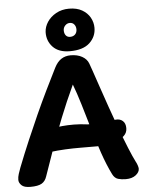

<svg xmlns="http://www.w3.org/2000/svg" viewBox="-68 -1137 923 1210"><g transform="rotate(-5 393.5 -532.0)"><path d="M179.3 -42.1Q169.7 -11.9 146.5 1.6Q123.3 15 75.2 15Q35.2 15 18.9 -1.2Q2.6 -17.3 2.6 -35.3Q2.6 -53.6 8.8 -72.7Q15.1 -91.9 22.1 -110.9Q56.1 -197.9 90.7 -278.9Q125.3 -360 159.4 -435.7Q193.6 -511.4 228 -582.2Q262.4 -653 295.9 -719.4Q314.3 -755.8 339.8 -772.4Q365.3 -789 399.3 -789Q442 -789 471.8 -772.2Q501.7 -755.4 512.1 -727.2Q515.6 -719.1 529.4 -678.3Q543.3 -637.6 564.2 -576.1Q585.1 -514.7 609.7 -444Q634.3 -373.3 660.1 -303.4Q685.9 -233.6 709.4 -176Q733 -118.4 750 -85Q755.8 -75 760.4 -61.3Q765 -47.7 765 -39.7Q765 -17.7 741.4 0.7Q717.8 19 678.2 19Q651.1 19 629.4 12.6Q607.8 6.1 594.8 -19.6Q563.9 -81.9 537.2 -159.8Q510.4 -237.8 486.8 -319.3Q463.1 -400.8 440.7 -474.9Q418.3 -549.1 397.3 -604.1Q348.3 -499 308.9 -399.7Q269.6 -300.4 238.2 -210.4Q206.9 -120.4 179.3 -42.1ZM211.6 -192.1Q196.6 -191.1 181 -214.7Q165.4 -238.2 165.4 -267.3Q165.4 -291.2 179.5 -305.6Q193.6 -319.9 213.1 -328.4Q232.6 -336.9 249.8 -340.4Q274.9 -346.2 308.1 -349.3Q341.2 -352.4 381.6 -352.3Q421.9 -352.1 467.3 -346Q476.2 -345 500.5 -346.7Q524.8 -348.3 554.6 -350.9Q584.3 -353.4 609.6 -356.1Q634.8 -358.8 645.8 -360Q673.8 -363 691.4 -347.4Q709.1 -331.9 709.1 -301.2Q709.1 -272.6 688.9 -253.6Q668.7 -234.7 637.3 -223.4Q605.9 -212.2 573.4 -207.6Q540.9 -203 516.3 -203Q459.3 -203 410.8 -203.3Q362.3 -203.6 314.9 -201.3Q267.6 -199.1 211.6 -192.1ZM397.3 -815Q326.9 -815 290.2 -853.8Q253.6 -892.6 255.3 -948.8Q256.9 -981.7 276.9 -1012.2Q297 -1042.7 332.7 -1062.6Q368.4 -1082.6 414.7 -1082.6Q463.4 -1082.6 496.7 -1063.6Q529.9 -1044.7 547.2 -1014.1Q564.4 -983.4 564.4 -948.8Q564.4 -892.8 522.9 -853.9Q481.4 -815 397.3 -815ZM406.7 -905Q426.6 -905 438.4 -916.9Q450.3 -928.9 450.3 -948.8Q450.3 -967.2 439.9 -979.9Q429.6 -992.6 411.9 -992.6Q394.8 -992.6 382.4 -979.5Q370 -966.4 370 -948.8Q370 -928.9 379.8 -916.9Q389.6 -905 406.7 -905Z"/></g></svg>

Font: Playpen Sans Arabic
Style: Regular
Weight: 400
Designer: Azza Alameddine, Laura Meseguer, Veronika Burian, José Scaglione
Foundry: TypeTogether
Version: Version 2.000